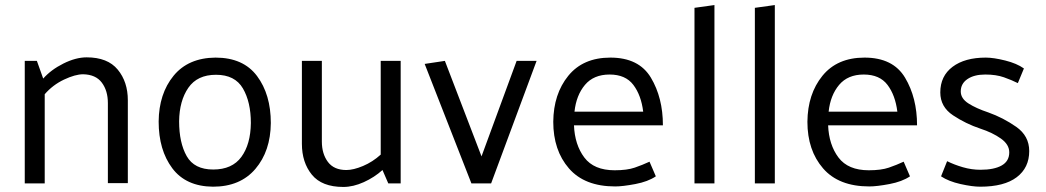

<svg xmlns="http://www.w3.org/2000/svg" viewBox="-20 -726 4141 760"><path d="M151 -415Q182 -450 231 -474.5Q280 -499 323 -499Q406 -499 446 -450.5Q486 -402 486 -329V-1H407V-318Q407 -367 383 -399Q359 -431 309 -432Q278 -432 233.5 -411Q189 -390 157 -353V0H78V-485H126Z M823 13Q716 12 662 -60Q608 -132 608 -245Q609 -355 667 -426Q725 -497 833 -498Q943 -498 997.5 -425Q1052 -352 1052 -239Q1051 -128 991 -57.5Q931 13 823 13ZM973 -239Q973 -322 941.5 -376Q910 -430 835 -430Q761 -430 725.5 -378.5Q690 -327 689 -246Q689 -161 719 -108Q749 -55 824 -55Q899 -55 935.5 -105Q972 -155 973 -239Z M1494 -53Q1462 -24 1420 -5Q1378 14 1339 14Q1254 14 1214.5 -34.5Q1175 -83 1175 -157V-485H1254V-166Q1254 -117 1278 -85Q1302 -53 1351 -53Q1379 -53 1417 -69Q1455 -85 1487 -114V-485H1566V0H1517Z M1846 0 1661 -473 1741 -485 1886 -107 2025 -485H2104L1924 0Z M2604 -230H2252Q2255 -153 2293 -102.5Q2331 -52 2413 -52Q2462 -52 2492.5 -62.5Q2523 -73 2551 -86L2576 -28Q2545 -7 2495 2.5Q2445 12 2415 12Q2294 12 2232 -59.5Q2170 -131 2170 -244Q2171 -354 2229.5 -426Q2288 -498 2396 -498Q2509 -498 2556.5 -418.5Q2604 -339 2604 -230ZM2526 -284Q2518 -349 2487 -390Q2456 -431 2393 -431Q2330 -431 2295.5 -390Q2261 -349 2254 -284Z M2729 0V-695L2808 -706V0Z M2968 0V-695L3047 -706V0Z M3610 -230H3258Q3261 -153 3299 -102.5Q3337 -52 3419 -52Q3468 -52 3498.5 -62.5Q3529 -73 3557 -86L3582 -28Q3551 -7 3501 2.5Q3451 12 3421 12Q3300 12 3238 -59.5Q3176 -131 3176 -244Q3177 -354 3235.5 -426Q3294 -498 3402 -498Q3515 -498 3562.5 -418.5Q3610 -339 3610 -230ZM3532 -284Q3524 -349 3493 -390Q3462 -431 3399 -431Q3336 -431 3301.5 -390Q3267 -349 3260 -284Z M4009 -397Q3985 -409 3954 -420Q3923 -431 3880 -431Q3836 -431 3809.5 -413Q3783 -395 3783 -364Q3783 -336 3813.5 -316.5Q3844 -297 3892 -281Q3951 -260 4002.5 -224Q4054 -188 4054 -128Q4054 -62 4004.5 -24.5Q3955 13 3860 13Q3829 13 3782 2.5Q3735 -8 3705 -28L3729 -88Q3757 -74 3791.5 -64Q3826 -54 3861 -54Q3915 -54 3945 -71Q3975 -88 3975 -123Q3975 -154 3942 -177.5Q3909 -201 3860 -217Q3803 -236 3752.5 -269.5Q3702 -303 3702 -360Q3702 -425 3750.5 -461.5Q3799 -498 3882 -498Q3913 -498 3959 -486.5Q4005 -475 4033 -455Z"/></svg>

Font: Palanquin
Style: Regular
Weight: 400
Designer: Pria Ravichandran
Version: Version 1.0.4